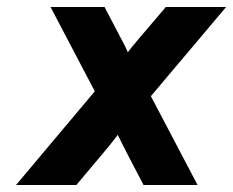

<svg xmlns="http://www.w3.org/2000/svg" viewBox="-20 -531 669 551"><path d="M26 0 252 -269 125 -511H280L326 -423Q330.5 -415 336.2 -403.8Q342 -392.5 347 -381Q354.5 -391.5 363.8 -402.5Q373 -413.5 381 -423L456 -511H629L413 -255L547 0H392L343 -94Q338 -104 331 -117.8Q324 -131.5 318 -144Q308.5 -131.5 298.2 -118.5Q288 -105.5 278 -94L199 0Z"/></svg>

Font: Overpass Black
Style: Italic
Weight: 900
Italic angle: -10°
Designer: Delve Withrington, Dave Bailey, Thomas Jockin
Foundry: Delve Fonts LLC
Version: Version 4.000